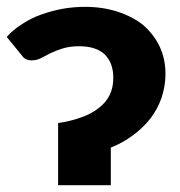

<svg xmlns="http://www.w3.org/2000/svg" viewBox="-32 -544 528 564"><path d="M33.2 -379.9 -12.2 -435.5Q6.3 -456.5 32.7 -473.1Q59.1 -490.7 88.4 -501Q119.6 -512.2 151.4 -518.1Q184.1 -523.9 217.8 -523.9Q269 -523.9 313 -509.8Q357.9 -495.1 388.2 -470.7Q419.4 -443.8 436.5 -408.2Q454.1 -371.6 454.1 -326.7Q454.1 -291.5 442.4 -256.3Q430.7 -223.1 409.7 -195.8Q388.7 -168.9 358.4 -146.5Q329.1 -124.5 293.5 -110.4V0H138.7V-182.6Q174.3 -187.5 206.5 -199.2Q236.3 -209.5 257.3 -226.1Q279.3 -242.7 290 -264.6Q300.8 -286.1 300.8 -315.4Q300.8 -358.9 275.9 -383.8Q250.5 -408.2 199.7 -408.2Q172.9 -408.2 151.4 -401.4Q133.8 -396 116.2 -387.7Q104.5 -381.8 87.9 -373Q75.7 -366.7 61 -366.7Q42 -366.7 33.2 -379.9Z"/></svg>

Font: Lato-ExtraBold
Style: Regular
Weight: 500
Designer: Lukasz Dziedzic with Adam Twardoch and Botio Nikoltchev
Foundry: tyPoland Lukasz Dziedzic
Version: ""